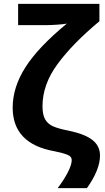

<svg xmlns="http://www.w3.org/2000/svg" viewBox="-20 -780 538 985"><path d="M348 41Q348 23 326 14Q304 5 260 -4Q45 -42 45 -228Q45 -332 110.5 -435Q176 -538 323 -659Q310 -656 275 -653.5Q240 -651 215 -651H73V-760H490V-671Q352 -556 275 -451Q198 -346 198 -235Q198 -191 212 -167Q226 -143 254.5 -131Q283 -119 335 -109Q416 -92 454.5 -61.5Q493 -31 493 18Q493 91 426 185H276Q310 140 329 102Q348 64 348 41Z"/></svg>

Font: OpenSansMMV
Style: Bold
Weight: 700
Foundry: Ascender Corporation
Version: Version 4.001